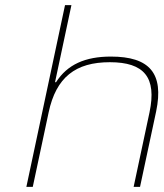

<svg xmlns="http://www.w3.org/2000/svg" viewBox="-20 -730 640 750"><path d="M234 -710 83 0H108L170 -291C199 -428 275 -487 409 -487C543 -487 593 -428 564 -291L502 0H527L590 -295C621 -444 564 -509 413 -509C313 -509 243 -478 199 -409H195L259 -710Z"/></svg>

Font: LT Wave Mono Thin
Style: Italic
Weight: 100
Designer: Daniel Lyons
Version: Version 2.5 (Glyphs App)